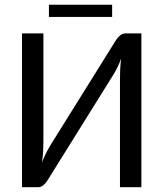

<svg xmlns="http://www.w3.org/2000/svg" viewBox="-20 -781 682 801"><path d="M71.8 0ZM463.9 -613.8Q470.2 -624 480.5 -632.8Q490.7 -641.6 503.4 -641.6H569.8V0H480.5V-453.1Q480.5 -471.7 481.4 -492.7Q482.4 -513.7 485.4 -536.6Q478 -516.6 469.5 -499.3Q460.9 -481.9 452.6 -468.8L177.7 -27.8Q171.4 -17.6 161.4 -8.8Q151.4 0 138.2 0H71.8V-641.6H161.1V-189Q161.1 -169.4 159.9 -148.2Q158.7 -127 155.3 -103.5Q163.1 -124 171.9 -141.6Q180.7 -159.2 189 -172.9ZM184.1 -761.2H447.8V-710.4H184.1Z"/></svg>

Font: Carlito
Style: Regular
Weight: 400
Designer: Lukasz Dziedzic
Foundry: tyPoland Lukasz Dziedzic
Version: Version 1.103; Beta1; all basic design good, some composites